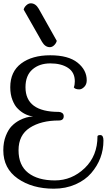

<svg xmlns="http://www.w3.org/2000/svg" viewBox="-59 -1084 645 1160"><path d="M547 -268Q566 -268 566 -235Q566 -124 492 -38Q456 4 397 30Q338 56 266 56Q136 56 48.5 -5Q-39 -66 -39 -176Q-39 -225 -24 -263Q-9 -301 11.5 -322Q32 -343 58 -357Q102 -380 141 -380Q87 -388 48 -428Q30 -445 16.5 -479Q3 -513 3 -557Q3 -651 69 -700.5Q135 -750 244.5 -750Q354 -750 409.5 -705.5Q465 -661 465 -599Q465 -574 450 -559Q435 -544 420 -544Q395 -544 387 -556Q393 -571 393 -593Q393 -647 352 -674Q311 -701 245 -701Q179 -701 137 -664.5Q95 -628 95 -557Q95 -408 296 -408Q307 -408 316.5 -401.5Q326 -395 326 -382Q326 -356 296 -356Q189 -356 121 -312Q53 -268 53 -176.5Q53 -85 111.5 -39.5Q170 6 272.5 6Q375 6 452.5 -68Q530 -142 530 -261Q532 -268 547 -268ZM127 -1064Q156 -1064 175 -1031L284 -837Q280 -822 268 -810.5Q256 -799 242 -799Q214 -799 195 -831L84 -1026Q87 -1040 100 -1052Q113 -1064 127 -1064Z"/></svg>

Font: Sofia
Style: Regular
Weight: 400
Designer: Paula Nazal and Daniel Hernndez
Foundry: Paula Nazal, Daniel Hernndez
Version: Version 1.001